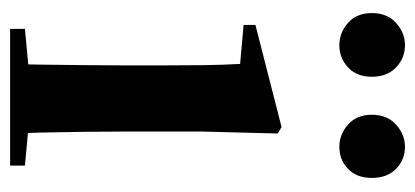

<svg xmlns="http://www.w3.org/2000/svg" viewBox="-246 -594 840 389"><g transform="rotate(90 174.5 -400.0)"><path d="M72 -667Q47 -667 27 -684.5Q7 -702 7 -733Q7 -764 27 -782Q47 -800 72 -800Q98 -800 117 -782Q136 -764 136 -733Q136 -702 117 -684.5Q98 -667 72 -667ZM278 -667Q253 -667 233 -684.5Q213 -702 213 -733Q213 -764 233 -782Q253 -800 278 -800Q304 -800 322.5 -782Q341 -764 341 -733Q341 -702 322.5 -684.5Q304 -667 278 -667ZM39 0V-30L146 -40H208L316 -30V0ZM110 0Q111 -25 111.5 -67Q112 -109 112.5 -154.5Q113 -200 113 -235V-308Q113 -358 112.5 -394Q112 -430 110 -466L31 -473V-497L238 -550L251 -542L247 -388V-235Q247 -200 247.5 -154.5Q248 -109 249 -67Q250 -25 251 0Z"/></g></svg>

Font: Noto Serif TC ExtraLight
Style: Bold
Weight: 700
Version: Version 2.002-H1;hotconv 1.1.0;makeotfexe 2.6.0